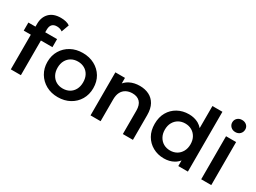

<svg xmlns="http://www.w3.org/2000/svg" viewBox="-43 -1414 2755 2063"><g transform="rotate(30 1334.0 -382.5)"><path d="M99 0V-430H11V-530H99V-564Q99 -648 148.5 -698.5Q198 -749 290 -749Q323 -749 352.5 -742Q382 -735 402 -720L368 -626Q354 -637 336 -642.5Q318 -648 299 -648Q260 -648 240 -626.5Q220 -605 220 -562V-530H367V-430H224V0Z M683 7Q601 7 537 -28.5Q473 -64 436 -126Q399 -188 399 -267Q399 -347 436 -408.5Q473 -470 537 -505Q601 -540 683 -540Q766 -540 830.5 -505Q895 -470 931.5 -409Q968 -348 968 -267Q968 -188 931.5 -126Q895 -64 830.5 -28.5Q766 7 683 7ZM683 -100Q729 -100 765 -120Q801 -140 821.5 -178Q842 -216 842 -267Q842 -319 821.5 -356.5Q801 -394 765 -414Q729 -434 684 -434Q638 -434 602.5 -414Q567 -394 546 -356.5Q525 -319 525 -267Q525 -216 546 -178Q567 -140 602.5 -120Q638 -100 683 -100Z M1088 0V-534H1207V-465Q1231 -494 1268 -513Q1321 -540 1391 -540Q1455 -540 1505.5 -515Q1556 -490 1585 -438.5Q1614 -387 1614 -306V0H1489V-290Q1489 -361 1455.5 -396Q1422 -431 1362 -431Q1318 -431 1284 -413Q1250 -395 1231.5 -359.5Q1213 -324 1213 -270V0Z M2000 7Q1923 7 1861.5 -27.5Q1800 -62 1765 -123Q1730 -184 1730 -267Q1730 -350 1765 -411Q1800 -472 1861.5 -506Q1923 -540 2000 -540Q2067 -540 2120 -511Q2149 -494 2172 -468V-742H2296V0H2177V-70Q2154 -41 2122 -23Q2069 7 2000 7ZM2015 -100Q2060 -100 2095.5 -120Q2131 -140 2152.5 -178Q2174 -216 2174 -267Q2174 -319 2152.5 -356.5Q2131 -394 2095.5 -414Q2060 -434 2015 -434Q1970 -434 1934.5 -414Q1899 -394 1877.5 -356.5Q1856 -319 1856 -267Q1856 -216 1877.5 -178Q1899 -140 1934.5 -120Q1970 -100 2015 -100Z M2461 0V-534H2586V0ZM2524 -622Q2489 -622 2466.5 -644Q2444 -666 2444 -697Q2444 -729 2466.5 -750.5Q2489 -772 2524 -772Q2559 -772 2581.5 -751.5Q2604 -731 2604 -700Q2604 -667 2582 -644.5Q2560 -622 2524 -622Z"/></g></svg>

Font: Montserrat Thin SemiBold
Style: Regular
Weight: 600
Version: Version 9.000